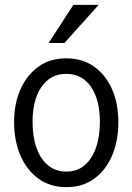

<svg xmlns="http://www.w3.org/2000/svg" viewBox="-20 -760 545 790"><path d="M253 10Q186 10 138 -25Q90 -60 64 -120.5Q38 -181 38 -257Q38 -334 64.5 -393Q91 -452 138.5 -486Q186 -520 253 -520Q319 -520 367 -486Q415 -452 441 -393Q467 -334 467 -257Q467 -181 441.5 -120.5Q416 -60 368 -25Q320 10 253 10ZM253 -54Q297 -54 327.5 -79.5Q358 -105 374.5 -151Q391 -197 391 -258Q391 -349 354.5 -402.5Q318 -456 253 -456Q187 -456 150.5 -402.5Q114 -349 114 -258Q114 -197 130.5 -151Q147 -105 178 -79.5Q209 -54 253 -54ZM245 -583H180L282 -740H386Z"/></svg>

Font: Instrument Sans SemiCondensed
Style: Regular
Weight: 400
Width: 4
Designer: Rodrigo Fuenzalida
Foundry: fragTYPE
Version: Version 1.000;gftools[0.9.28]